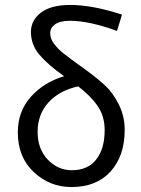

<svg xmlns="http://www.w3.org/2000/svg" viewBox="-20 -744 571 776"><path d="M269 12Q181 12 116.5 -48.5Q52 -109 52 -209Q52 -293 104 -352Q156 -411 239 -436Q174 -482 139.5 -522.5Q105 -563 105 -615Q105 -662 145.5 -693Q186 -724 264 -724Q353 -724 473 -685L453 -619Q340 -660 263 -660Q223 -660 203 -646Q183 -632 183 -610Q183 -599 186.5 -588.5Q190 -578 198.5 -567Q207 -556 215 -547.5Q223 -539 239 -526.5Q255 -514 265 -506.5Q275 -499 296.5 -483.5Q318 -468 329 -460Q379 -423 408 -395.5Q437 -368 460.5 -321Q484 -274 484 -219Q484 -114 427 -51Q370 12 269 12ZM270 -56Q335 -56 369 -99.5Q403 -143 403 -218Q403 -274 375 -315Q347 -356 296 -395Q219 -378 175.5 -329.5Q132 -281 132 -211Q132 -142 173 -99Q214 -56 270 -56Z"/></svg>

Font: Toshiba Sans
Style: Regular
Weight: 400
Designer: Paul D. Hunt
Foundry: Toshiba Corporation
Version: Version 2.020;PS 2.0;hotconv 1.0.86;makeotf.lib2.5.63406